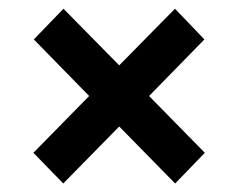

<svg xmlns="http://www.w3.org/2000/svg" viewBox="-20 -476 557 449"><path d="M188.5 -251.5 59.1 -383.8 128.4 -455.6 258.8 -323.2 389.2 -455.6 458 -383.8 328.6 -251.5 459 -118.7 389.6 -46.9 258.8 -180.2 127.9 -46.9 58.1 -118.7Z"/></svg>

Font: Vazirmatn UI FD SemiBold
Style: Regular
Weight: 600
Designer: Saber Rastikerdar
Foundry: Saber Rastikerdar
Version: Version 33.003